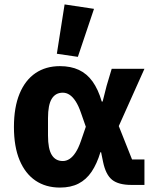

<svg xmlns="http://www.w3.org/2000/svg" viewBox="-20 -836 707 868"><path d="M633 -115V0H574Q516 0 487 -23Q458 -46 446 -104L437 -148H434Q418 -95 394 -59.5Q370 -24 335 -6Q300 12 251 12Q187 12 140.5 -19.5Q94 -51 68.5 -112Q43 -173 43 -262Q43 -351 68.5 -412.5Q94 -474 140.5 -505.5Q187 -537 251 -537Q300 -537 336.5 -520Q373 -503 398.5 -467.5Q424 -432 440 -377H444L462 -448L485 -525H633L517 -266L577 -115ZM264 -108Q280 -108 294.5 -117.5Q309 -127 322 -147Q335 -167 346 -199L368 -263L346 -326Q335 -358 322 -378Q309 -398 294.5 -407.5Q280 -417 264 -417Q231 -417 214 -389.5Q197 -362 197 -302V-223Q197 -163 214 -135.5Q231 -108 264 -108ZM405 -796 332 -579 237 -593 272 -816Z"/></svg>

Font: IBM Plex Sans Var
Style: Regular
Weight: 400
Designer: Mike Abbink, Paul van der Laan, Pieter van Rosmalen
Foundry: Bold Monday
Version: Version 3.000